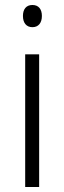

<svg xmlns="http://www.w3.org/2000/svg" viewBox="-20 -750 258 770"><path d="M110 -730C85 -730 72 -713 72 -686C72 -658 86 -641 110 -641C134 -641 148 -658 148 -686C148 -713 135 -730 110 -730ZM137 -532H81V0H137Z"/></svg>

Font: Noto Sans Gujarati UI SemiCondensed Light
Style: Regular
Weight: 300
Width: 4
Designer: Jelle Bosma - Monotype Design Team, Universal Thirst
Foundry: Monotype Imaging Inc.
Version: Version 2.106